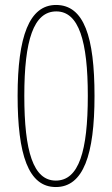

<svg xmlns="http://www.w3.org/2000/svg" viewBox="-20 -744 451 774"><path d="M205 10C316 10 361 -120 361 -357C361 -595 319 -724 206 -724C98 -724 51 -597 51 -358C51 -121 94 10 205 10ZM205 -16C114 -16 78 -134 78 -358C78 -581 115 -698 207 -698C298 -698 334 -578 334 -358C334 -135 298 -16 205 -16Z"/></svg>

Font: Noto Sans Oriya ExtCond Thin
Style: Regular
Weight: 100
Width: 2
Designer: Amélie Bonet and Sol Matas
Foundry: Google LLC
Version: Version 2.006